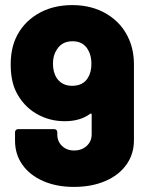

<svg xmlns="http://www.w3.org/2000/svg" viewBox="-20 -726 574 754"><path d="M506 -473V-175Q506 -121 476.5 -79.5Q447 -38 393.5 -15Q340 8 270 8Q202 8 149.5 -15Q97 -38 68 -79Q39 -120 39 -174V-207Q39 -212 42.5 -215.5Q46 -219 51 -219H193Q198 -219 201.5 -215.5Q205 -212 205 -207V-198Q205 -171 223.5 -153Q242 -135 271 -135Q301 -135 320.5 -153Q340 -171 340 -199V-276Q340 -279 338 -280Q336 -281 334 -279Q295 -250 234 -250Q173 -250 122 -280Q71 -310 43 -366Q22 -409 22 -473Q22 -530 41 -574Q68 -635 126.5 -670.5Q185 -706 264 -706Q342 -706 401 -670Q460 -634 487 -571Q506 -527 506 -473ZM339 -476Q339 -507 326 -530Q307 -564 265 -564Q223 -564 203 -531Q188 -509 188 -476Q188 -442 203 -419Q224 -389 263 -389Q306 -389 325 -420Q339 -442 339 -476Z"/></svg>

Font: BARLOWEXTRABOLD
Style: Regular
Weight: 800
Designer: Jeremy Tribby
Foundry: Tribby Type
Version: Version 1.422